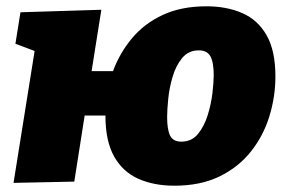

<svg xmlns="http://www.w3.org/2000/svg" viewBox="-20 -575 908 610"><path d="M23 6 90 -413 29 -436 45 -536 302 -544 271 -349H339Q360 -406 399 -453Q438 -500 497 -527.5Q556 -555 636 -555Q700 -555 749.5 -533.5Q799 -512 827 -463Q855 -414 855 -332Q855 -268 836 -206Q817 -144 777.5 -94Q738 -44 677.5 -14.5Q617 15 534 15Q469 15 419.5 -7Q370 -29 342.5 -78Q315 -127 315 -207V-208H249L216 2ZM612 -415Q579 -415 559 -391Q539 -367 528.5 -331.5Q518 -296 514.5 -261Q511 -226 511 -203Q511 -163 520.5 -144Q530 -125 556 -125Q589 -125 609 -149.5Q629 -174 640 -209.5Q651 -245 655 -280Q659 -315 659 -336Q659 -377 648.5 -396Q638 -415 612 -415Z"/></svg>

Font: Bitter Black
Style: Italic
Weight: 900
Italic angle: -9°
Designer: Sol Matas, and Bitter project Authors
Foundry: Sol Matas
Version: Version 2.001